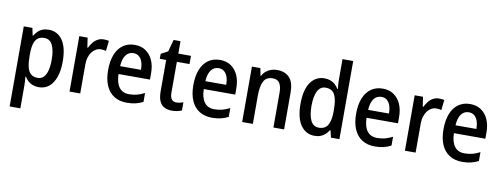

<svg xmlns="http://www.w3.org/2000/svg" viewBox="-75 -1179 4801 1839"><g transform="rotate(10 2326.0 -260.0)"><path d="M312 -549Q397 -549 446.5 -479Q496 -409 496 -270Q496 -180 473 -117.5Q450 -55 409 -22.5Q368 10 312 10Q279 10 252.5 0Q226 -10 207 -27.5Q188 -45 174 -68H169Q171 -48 172.5 -25.5Q174 -3 174 15V240H70V-539H154L169 -467H174Q189 -492 208 -510.5Q227 -529 253 -539Q279 -549 312 -549ZM284 -464Q245 -464 220.5 -445Q196 -426 185 -386.5Q174 -347 174 -287V-268Q174 -205 184.5 -162Q195 -119 219.5 -97.5Q244 -76 286 -76Q321 -76 344 -99.5Q367 -123 378 -166.5Q389 -210 389 -271Q389 -363 363.5 -413.5Q338 -464 284 -464Z M845 -549Q858 -549 871.5 -548Q885 -547 897 -543L886 -444Q876 -447 863 -449Q850 -451 837 -451Q812 -451 790 -439Q768 -427 751 -405.5Q734 -384 724 -352.5Q714 -321 714 -282V0H610V-539H691L705 -445H711Q725 -474 744.5 -498Q764 -522 789.5 -535.5Q815 -549 845 -549Z M1149 -549Q1212 -549 1256.5 -518.5Q1301 -488 1325 -434Q1349 -380 1349 -307V-247H1043Q1045 -162 1078.5 -118Q1112 -74 1176 -74Q1218 -74 1253 -83.5Q1288 -93 1325 -112V-26Q1290 -8 1253 1Q1216 10 1168 10Q1095 10 1043.5 -22.5Q992 -55 965 -117Q938 -179 938 -266Q938 -357 963.5 -420Q989 -483 1036.5 -516Q1084 -549 1149 -549ZM1150 -469Q1104 -469 1076.5 -432Q1049 -395 1045 -324H1248Q1248 -366 1237.5 -398.5Q1227 -431 1205 -450Q1183 -469 1150 -469Z M1635 -75Q1652 -75 1669.5 -79Q1687 -83 1702 -88V-9Q1684 -1 1659 4.5Q1634 10 1607 10Q1566 10 1534.5 -5.5Q1503 -21 1486 -57Q1469 -93 1469 -154V-459H1407V-508L1474 -543L1506 -660H1573V-539H1696V-459H1573V-158Q1573 -116 1589 -95.5Q1605 -75 1635 -75Z M1978 -549Q2041 -549 2085.5 -518.5Q2130 -488 2154 -434Q2178 -380 2178 -307V-247H1872Q1874 -162 1907.5 -118Q1941 -74 2005 -74Q2047 -74 2082 -83.5Q2117 -93 2154 -112V-26Q2119 -8 2082 1Q2045 10 1997 10Q1924 10 1872.5 -22.5Q1821 -55 1794 -117Q1767 -179 1767 -266Q1767 -357 1792.5 -420Q1818 -483 1865.5 -516Q1913 -549 1978 -549ZM1979 -469Q1933 -469 1905.5 -432Q1878 -395 1874 -324H2077Q2077 -366 2066.5 -398.5Q2056 -431 2034 -450Q2012 -469 1979 -469Z M2533 -549Q2612 -549 2654.5 -502.5Q2697 -456 2697 -356V0H2593V-338Q2593 -400 2572.5 -431.5Q2552 -463 2508 -463Q2443 -463 2418 -415.5Q2393 -368 2393 -273V0H2289V-539H2371L2385 -467H2390Q2405 -495 2427 -513Q2449 -531 2476 -540Q2503 -549 2533 -549Z M2993 10Q2909 10 2859 -61Q2809 -132 2809 -269Q2809 -406 2859 -477.5Q2909 -549 2994 -549Q3026 -549 3052 -539.5Q3078 -530 3098 -512Q3118 -494 3132 -470H3137Q3135 -488 3133 -512Q3131 -536 3131 -555V-760H3235V0H3153L3136 -69H3131Q3117 -46 3097.5 -28Q3078 -10 3052.5 0Q3027 10 2993 10ZM3021 -74Q3081 -74 3107.5 -118Q3134 -162 3134 -250V-271Q3134 -367 3109 -415Q3084 -463 3020 -463Q2968 -463 2942 -411.5Q2916 -360 2916 -268Q2916 -174 2942 -124Q2968 -74 3021 -74Z M3561 -549Q3624 -549 3668.5 -518.5Q3713 -488 3737 -434Q3761 -380 3761 -307V-247H3455Q3457 -162 3490.5 -118Q3524 -74 3588 -74Q3630 -74 3665 -83.5Q3700 -93 3737 -112V-26Q3702 -8 3665 1Q3628 10 3580 10Q3507 10 3455.5 -22.5Q3404 -55 3377 -117Q3350 -179 3350 -266Q3350 -357 3375.5 -420Q3401 -483 3448.5 -516Q3496 -549 3561 -549ZM3562 -469Q3516 -469 3488.5 -432Q3461 -395 3457 -324H3660Q3660 -366 3649.5 -398.5Q3639 -431 3617 -450Q3595 -469 3562 -469Z M4107 -549Q4120 -549 4133.5 -548Q4147 -547 4159 -543L4148 -444Q4138 -447 4125 -449Q4112 -451 4099 -451Q4074 -451 4052 -439Q4030 -427 4013 -405.5Q3996 -384 3986 -352.5Q3976 -321 3976 -282V0H3872V-539H3953L3967 -445H3973Q3987 -474 4006.5 -498Q4026 -522 4051.5 -535.5Q4077 -549 4107 -549Z M4411 -549Q4474 -549 4518.5 -518.5Q4563 -488 4587 -434Q4611 -380 4611 -307V-247H4305Q4307 -162 4340.5 -118Q4374 -74 4438 -74Q4480 -74 4515 -83.5Q4550 -93 4587 -112V-26Q4552 -8 4515 1Q4478 10 4430 10Q4357 10 4305.5 -22.5Q4254 -55 4227 -117Q4200 -179 4200 -266Q4200 -357 4225.5 -420Q4251 -483 4298.5 -516Q4346 -549 4411 -549ZM4412 -469Q4366 -469 4338.5 -432Q4311 -395 4307 -324H4510Q4510 -366 4499.5 -398.5Q4489 -431 4467 -450Q4445 -469 4412 -469Z"/></g></svg>

Font: Noto Sans Display SemiCondensed Medium
Style: Regular
Weight: 500
Width: 4
Designer: Monotype Design Team
Foundry: Monotype Imaging Inc.
Version: Version 2.003